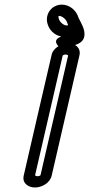

<svg xmlns="http://www.w3.org/2000/svg" viewBox="-20 -807 395 852"><path d="M332.8 -562.4C339.5 -595.7 312.5 -615 282.9 -615C254.2 -615 217.4 -595 209.7 -566.2C206 -552.3 85.9 -30.7 85.3 -28C77.4 6.2 105.8 25 135.1 25C164.2 25 201.5 6.4 209.4 -28ZM282.4 -560.7 159.6 -29C158.2 -27.8 153.3 -25 146.6 -25C139.9 -25 136.3 -28.1 135.6 -29.1C142 -56.9 253.1 -539 258.3 -560.9C259.7 -562.2 264.6 -565 271.3 -565C278.8 -565 282 -561.5 282.4 -560.7ZM240.2 -725.8C239 -731 239.5 -735 239.9 -736.3C240.6 -736.5 241.2 -736.5 242.2 -736.5C254.7 -736.5 274.8 -721.4 278.7 -704.7C279 -703.4 279.7 -701.7 280.1 -700.8C280.9 -699.2 281.6 -697.6 282.4 -696C275.6 -692.9 279.5 -694 275.5 -694C263.3 -694 244.2 -708.5 240.2 -725.8ZM190 -704.7C196.9 -675.3 220.3 -650.9 251.4 -645.2C249.8 -644.3 245.3 -642 242 -640.3C208.7 -622.3 248 -594.2 248 -594.2C261.8 -596.1 276.9 -598.8 291.1 -602.3C303.1 -605.2 348.8 -609.5 354.4 -647.3C358.8 -676.8 338.3 -707.7 328.4 -728.1C320.1 -758.6 291 -786.5 253.7 -786.5C238.5 -786.5 221.9 -781 208.9 -768.9C198.6 -759.3 192.4 -747.2 189.7 -735.8C187.3 -725.1 187.6 -714.7 190 -704.7Z"/></svg>

Font: Hi.
Style: Regular
Weight: 400
Designer: Mew Too, Robert Jablonski
Foundry: Cannot Into Space Fonts
Version: Version 1.996